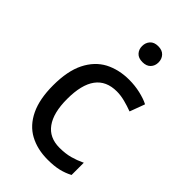

<svg xmlns="http://www.w3.org/2000/svg" viewBox="-222 -797 883 883"><g transform="rotate(45 220.0 -355.5)"><path d="M395.5 -18.1Q370.6 -4.9 341.1 2.2Q311.5 9.3 269 9.3Q202.1 9.3 151.4 -18.1Q101.1 -45.4 73.2 -103.5Q45.4 -161.1 45.4 -250.5Q45.4 -343.8 74.7 -402.3Q104 -460.9 155.8 -488.8Q208.5 -516.1 274.9 -516.1Q312.5 -516.1 347.2 -508.1Q381.8 -500 403.8 -488.8L404.3 -488.3L406.2 -487.3L405.3 -485.8V-484.9L379.9 -416.5L379.4 -416L378.9 -414.1L377 -414.6L376 -415Q354.5 -423.3 326.2 -430.7Q297.9 -438 272.9 -438Q135.3 -438 135.3 -251.5Q135.3 -161.6 169.4 -114.7Q203.1 -67.9 269 -67.9Q307.6 -67.9 337.9 -76.2Q367.7 -84.5 393.1 -96.7L394 -97.2L397 -98.6V-95.2V-93.8V-21V-19ZM220.5 -630.9Q207 -645.5 207 -667.5Q207 -689.5 220.5 -704.6Q233.9 -719.7 260.3 -719.7Q286.6 -719.7 300.3 -704.6Q314 -689.5 314 -667.5Q314 -645.5 300.3 -630.9Q286.6 -616.2 260.3 -616.2Q233.9 -616.2 220.5 -630.9Z"/></g></svg>

Font: MAUL
Style: Regular
Weight: 400
Designer: MAUL
Version: Version 1.0; 2020; ttfautohint (v1.8.3)